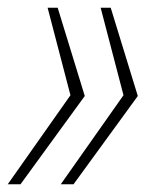

<svg xmlns="http://www.w3.org/2000/svg" viewBox="-22 -536 412 496"><path d="M264 -516 334 -288 168 -60H135L297 -290L238 -516ZM127 -516 197 -288 31 -60H-2L160 -290L101 -516Z"/></svg>

Font: Hubot Sans Condensed ExtraLight
Style: Italic
Weight: 200
Width: 3
Italic angle: -12.0243°
Designer: Deni Anggara
Foundry: GitHub, Inc., Subsidiary of Microsoft Corporation
Version: Version 2.000